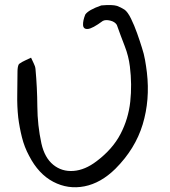

<svg xmlns="http://www.w3.org/2000/svg" viewBox="-20 -762 690 779"><path d="M448 -77Q389 -19 322.5 -6Q256 7 196 -24.5Q136 -56 98 -130Q79 -165 69 -205Q59 -245 54 -285Q49 -331 50 -379Q51 -427 51 -473Q51 -481 52.5 -490Q54 -499 58 -503Q69 -511 81.5 -516.5Q94 -522 106 -528Q111 -516 117 -504.5Q123 -493 124 -482Q131 -406 131.5 -330Q132 -254 148 -180Q161 -122 196 -93.5Q231 -65 278 -68.5Q325 -72 372 -108Q437 -157 469 -218.5Q501 -280 508.5 -349.5Q516 -419 507 -492Q502 -534 486 -575Q470 -616 454 -661Q446 -674 427 -678.5Q408 -683 397 -677Q355 -646 336.5 -644.5Q318 -643 317 -660.5Q316 -678 326 -703Q339 -722 391 -740Q436 -744 455 -738Q471 -732 485 -723Q498 -714 511.5 -686.5Q525 -659 536.5 -626.5Q548 -594 556 -568Q564 -544 568.5 -518.5Q573 -493 576 -468Q589 -357 559 -257.5Q529 -158 448 -77Z"/></svg>

Font: Mynerve
Style: Regular
Weight: 400
Designer: Carolina Short
Foundry: Carolina Short
Version: Version 1.000; ttfautohint (v1.8.4.7-5d5b)